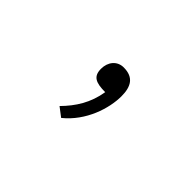

<svg xmlns="http://www.w3.org/2000/svg" viewBox="-41 -338 668 668"><g transform="rotate(45 293.0 -4.0)"><path d="M261.2 135.7C329.1 81.1 356.4 -6.3 356.4 -65.9C356.4 -113.3 339.8 -142.6 291 -142.6C258.8 -142.6 238.3 -116.7 238.3 -83.5C238.3 -46.4 258.8 -36.1 306.2 -36.1C296.4 25.4 267.1 70.8 228 110.4Z"/></g></svg>

Font: Cascadia Code PL ExtraLight
Style: Regular
Weight: 200
Monospace: yes
Designer: Aaron Bell
Foundry: Saja Typeworks
Version: Version 2404.023